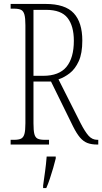

<svg xmlns="http://www.w3.org/2000/svg" viewBox="-20 -734 519 975"><path d="M34 0V-24H51Q75 -24 87 -30Q99 -36 104 -53.5Q109 -71 109 -108V-606Q109 -642 104 -660Q99 -678 87 -684Q75 -690 51 -690H34V-714H211Q311 -714 354.5 -667Q398 -620 398 -528Q398 -463 380 -423.5Q362 -384 334.5 -362.5Q307 -341 277 -331L389 -109Q411 -66 429.5 -45Q448 -24 474 -24H479V0H474Q444 0 423.5 -8Q403 -16 386 -36Q369 -56 351 -92L239 -320H150V-108Q150 -71 154.5 -53.5Q159 -36 171 -30Q183 -24 207 -24H229V0ZM199 -349Q280 -349 317.5 -394.5Q355 -440 355 -527Q355 -602 323 -643Q291 -684 214 -684H150V-349ZM199 208Q204 172 209 136Q214 100 217 61H263V71Q258 92 250 119.5Q242 147 233 174Q224 201 215 221H199Z"/></svg>

Font: Noto Serif Tamil ExtraCondensed ExtraLight
Style: Italic
Weight: 200
Width: 2
Italic angle: -12°
Designer: Indian Type Foundry, Tom Grace, and the Monotype Design Team
Foundry: Monotype Imaging Inc.
Version: Version 2.003; ttfautohint (v1.8.4.7-5d5b)